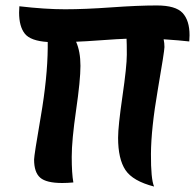

<svg xmlns="http://www.w3.org/2000/svg" viewBox="-20 -669 715 704"><path d="M675 -540Q675 -536 674.5 -528.5Q674 -521 674 -517Q640 -521 580 -525Q583 -511 583 -496.5Q583 -482 558.5 -339.5Q534 -197 533.5 -104.5Q533 -12 545 15Q467 -5 440 -45.5Q413 -86 413 -164Q413 -206 429 -316Q445 -426 445 -468.5Q445 -511 444 -527Q413 -526 351.5 -521.5Q290 -517 259 -516Q275 -480 275 -427.5Q275 -375 259 -265Q243 -155 243 -94Q243 -33 249 0Q227 2 208 2Q150 2 127.5 -17.5Q105 -37 105 -84Q105 -99 129.5 -241.5Q154 -384 155 -493V-515Q92 -519 71 -545.5Q50 -572 50 -623Q50 -627 50.5 -634.5Q51 -642 51 -646Q146 -635 218.5 -635Q291 -635 388.5 -642Q486 -649 555 -649Q624 -649 649.5 -621.5Q675 -594 675 -540Z"/></svg>

Font: MeriendaOneRegular
Style: Regular
Weight: 400
Designer: Eduardo Rodriguez Tunni
Foundry: Eduardo Rodriguez Tunni
Version: Version 1.001